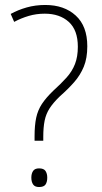

<svg xmlns="http://www.w3.org/2000/svg" viewBox="-20 -744 409 772"><path d="M119 -178V-196Q119 -240 125.5 -270.5Q132 -301 148.5 -326Q165 -351 194 -379Q225 -407 247.5 -432Q270 -457 281.5 -486.5Q293 -516 293 -556Q293 -623 256.5 -656Q220 -689 160 -689Q126 -689 95.5 -680Q65 -671 37 -656L23 -688Q52 -704 87 -714Q122 -724 162 -724Q238 -724 284.5 -681.5Q331 -639 331 -558Q331 -510 317 -476Q303 -442 278.5 -414Q254 -386 221 -357Q194 -331 179.5 -308.5Q165 -286 159.5 -259Q154 -232 154 -194V-178ZM106 -30Q106 -46 113 -56.5Q120 -67 137 -67Q156 -67 163 -56.5Q170 -46 170 -30Q170 -12 163 -2Q156 8 137 8Q120 8 113 -2.5Q106 -13 106 -30Z"/></svg>

Font: Noto Sans Sinhala SemiCondensed ExtraLight
Style: Regular
Weight: 200
Width: 4
Designer: Jelle Bosma - Monotype Design Team
Foundry: Monotype Imaging Inc.
Version: Version 2.006; ttfautohint (v1.8.4.7-5d5b)